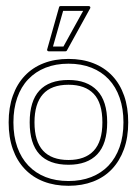

<svg xmlns="http://www.w3.org/2000/svg" viewBox="-20 -597 448 628"><path d="M204.1 -404.3Q249.5 -404.3 285.6 -390.1Q321.8 -376 347.2 -349.1Q372.6 -322.3 386 -283.9Q399.4 -245.6 399.4 -196.8Q399.4 -147.5 385.5 -109.1Q371.6 -70.8 346.2 -43.9Q320.8 -17.1 284.7 -3.2Q248.5 10.7 204.1 10.7Q159.2 10.7 123 -3.2Q86.9 -17.1 61.3 -43.9Q35.6 -70.8 22 -109.1Q8.3 -147.5 8.3 -196.8Q8.3 -245.6 22 -283.9Q35.6 -322.3 61 -349.1Q86.4 -376 122.6 -390.1Q158.7 -404.3 204.1 -404.3ZM286.6 -290Q258.3 -319.8 204.1 -319.8Q147.9 -319.8 120.4 -288.8Q92.8 -257.8 92.8 -196.8Q92.8 -134.8 120.8 -104.2Q148.9 -73.7 204.1 -73.7Q258.3 -73.7 286.6 -104Q314.9 -134.3 314.9 -196.8Q314.9 -260.3 286.6 -290ZM297.9 -300.8Q330.6 -266.6 330.6 -196.8Q330.6 -126.5 298.1 -92.3Q265.6 -58.1 204.1 -58.1Q77.1 -58.1 77.1 -196.8Q77.1 -335.4 204.1 -335.4Q264.6 -335.4 297.9 -300.8ZM204.1 -388.7Q162.1 -388.7 128.9 -375.5Q95.7 -362.3 72.3 -337.6Q48.8 -313 36.4 -277.3Q23.9 -241.7 23.9 -196.8Q23.9 -151.4 36.6 -115.7Q49.3 -80.1 72.8 -55.4Q96.2 -30.8 129.4 -17.8Q162.6 -4.9 204.1 -4.9Q245.1 -4.9 278.3 -17.8Q311.5 -30.8 335 -55.4Q358.4 -80.1 371.1 -115.7Q383.8 -151.4 383.8 -196.8Q383.8 -241.7 371.3 -277.3Q358.9 -313 335.7 -337.6Q312.5 -362.3 279.3 -375.5Q246.1 -388.7 204.1 -388.7ZM270.5 -577.1Q273.4 -577.1 274.9 -574.7Q276.4 -572.3 274.9 -569.8L198.7 -431.6Q197.3 -429.2 194.3 -429.2H139.2Q136.7 -429.2 135 -431.2Q133.3 -433.1 134.3 -435.5L173.3 -573.7Q174.3 -577.1 178.2 -577.1ZM186.5 -561.5Q178.2 -530.8 169.9 -503.2Q161.6 -475.6 153.3 -444.8H187.5Q204.6 -476.1 219.7 -503.2Q234.9 -530.3 252 -561.5Z"/></svg>

Font: Fibel Sued Kontur LRS
Style: Regular
Weight: 400
Designer: Peter Wiegel
Foundry: Peter Wiegel
Version: Version 000.000